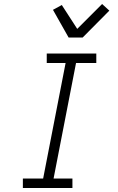

<svg xmlns="http://www.w3.org/2000/svg" viewBox="-20 -937 590 957"><path d="M341 0H94V-47H195L307 -623H213V-670H460V-623H359L247 -47H341ZM322 -750 244 -888 288 -912 365 -793 489 -917 525 -884 392 -750Z"/></svg>

Font: Lode Dark
Style: Italic
Weight: 400
Italic angle: -11°
Monospace: yes
Designer: Belleve Invis
Foundry: Belleve Invis
Version: Version 29.2.0; ttfautohint (v1.8.3)